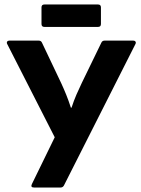

<svg xmlns="http://www.w3.org/2000/svg" viewBox="-20 -836 630 856"><path d="M132 0Q115 0 122 -15L224 -224L12 -640Q9 -646 12 -650.5Q15 -655 22 -655H152Q163 -655 167 -646L253 -465Q265 -439 275.5 -413Q286 -387 296 -356H299Q309 -387 320.5 -413.5Q332 -440 345 -467L432 -646Q436 -655 447 -655H574Q581 -655 584 -650.5Q587 -646 584 -640L265 -9Q260 0 250 0ZM178 -716Q165 -716 165 -729V-803Q165 -816 178 -816H417Q430 -816 430 -803V-729Q430 -716 417 -716Z"/></svg>

Font: Sofia Sans ExtraBold
Style: Regular
Weight: 800
Designer: Botio Nikoltchev, Ani Petrova
Foundry: lettersoup
Version: Version 4.101; ttfautohint (v1.8.4.7-5d5b)